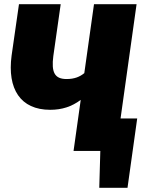

<svg xmlns="http://www.w3.org/2000/svg" viewBox="-20 -716 689 911"><path d="M552 -154 628 -696H426L380 -369C359 -352 334 -341 296 -341C239 -341 223 -373 233 -450L268 -696H70L35 -452C14 -294 77 -195 218 -195C274 -195 320 -210 363 -242L329 0H456L451 175H585L631 -154Z"/></svg>

Font: Fira Sans Heavy
Style: Italic
Weight: 900
Italic angle: -8°
Designer: bBox Type GmbH & Carrois Corporate GbR & Edenspiekermann AG
Foundry: bBox Type GmbH & Carrois Corporate GbR & Edenspiekermann AG
Version: Version 4.301;PS 004.301;hotconv 1.0.88;makeotf.lib2.5.64775